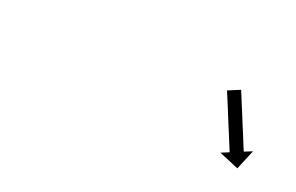

<svg xmlns="http://www.w3.org/2000/svg" viewBox="-33 -604 420 272"><g transform="rotate(20 177.0 -468.0)"><path d="M298.1 -520.3C297.9 -520.6 297.8 -521 297.7 -521.3L279.2 -513.6C279.3 -513.3 279.4 -513 279.6 -512.7C279.9 -511.9 280.3 -511 280.6 -510.1C281.2 -508.8 281.7 -507.5 282.3 -506.1C283 -504.4 283.7 -502.7 284.4 -501C285.3 -498.9 286.1 -496.9 287 -494.8C287.9 -492.5 288.8 -490.3 289.8 -488C290.8 -485.5 291.8 -483.1 292.8 -480.6C293.8 -478.1 294.9 -475.6 295.9 -473.1C297 -470.6 298 -468 299 -465.5C300 -463.1 301.1 -460.6 302.1 -458.2C303 -455.9 303.9 -453.6 304.9 -451.3C305.7 -449.3 306.6 -447.2 307.4 -445.2C308.1 -443.5 308.8 -441.7 309.6 -440C310.1 -438.7 310.7 -437.3 311.2 -436C311.6 -435.2 311.9 -434.3 312.3 -433.4C312.4 -433.1 312.5 -432.8 312.6 -432.5L300.5 -427.5L330.7 -414.9L343.3 -445.2L331.1 -440.2C331 -440.5 330.9 -440.8 330.8 -441.1C330.4 -441.9 330.1 -442.8 329.7 -443.6C329.1 -445 328.6 -446.3 328 -447.6C327.3 -449.4 326.6 -451.1 325.9 -452.8C325.1 -454.9 324.2 -456.9 323.4 -459C322.4 -461.2 321.5 -463.5 320.6 -465.8C319.5 -468.3 318.5 -470.7 317.5 -473.1C316.5 -475.7 315.5 -478.2 314.4 -480.7C313.4 -483.2 312.3 -485.7 311.3 -488.3C310.3 -490.7 309.3 -493.2 308.3 -495.6C307.3 -497.9 306.4 -500.2 305.4 -502.4C304.6 -504.5 303.8 -506.5 302.9 -508.6C302.2 -510.3 301.5 -512 300.8 -513.8C300.2 -515.1 299.7 -516.4 299.1 -517.8C298.8 -518.6 298.4 -519.5 298.1 -520.3Z"/></g></svg>

Font: FRB American Cursive Just Arrows Ultra
Style: Bold Italic
Weight: 1000
Italic angle: -25°
Version: Version 2.0;Modular Font Editor K font №1